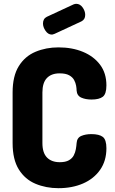

<svg xmlns="http://www.w3.org/2000/svg" viewBox="-20 -979 602 1005"><path d="M286 6Q221 6 166 -17Q111 -40 78.5 -92Q46 -144 46 -230V-495Q46 -581 78.5 -633Q111 -685 166 -708Q221 -731 286 -731Q358 -731 414.5 -707.5Q471 -684 504 -640Q537 -596 537 -532Q537 -487 518 -472.5Q499 -458 459 -458Q428 -458 405.5 -468Q383 -478 381 -505Q381 -515 378.5 -530Q376 -545 368 -560Q360 -575 342 -585Q324 -595 292 -595Q249 -595 225.5 -570.5Q202 -546 202 -495V-230Q202 -179 226 -154.5Q250 -130 293 -130Q323 -130 340.5 -140Q358 -150 366 -165.5Q374 -181 377 -198Q380 -215 381 -230Q383 -258 405.5 -267.5Q428 -277 458 -277Q499 -277 518 -262.5Q537 -248 537 -203Q537 -137 504 -90Q471 -43 414.5 -18.5Q358 6 286 6ZM251 -798Q232 -798 218.5 -817.5Q205 -837 205 -856Q205 -881 225 -891L365 -956Q373 -959 379 -959Q399 -959 412.5 -940Q426 -921 426 -901Q426 -877 406 -867L266 -802Q262 -801 258.5 -799.5Q255 -798 251 -798Z"/></svg>

Font: Dosis ExtraBold
Style: Regular
Weight: 800
Designer: EdgarTolentino, PabloImpallari, IginoMarini
Foundry: EdgarTolentino, PabloImpallari, IginoMarini
Version: Version 3.001; ttfautohint (v1.8.2)